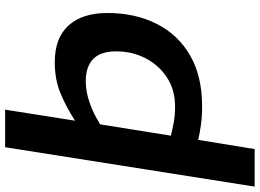

<svg xmlns="http://www.w3.org/2000/svg" viewBox="-154 -630 990 731"><g transform="rotate(-90 340.5 -265.0)"><path d="M-5 210 145 -740H288L246 -474Q299 -508 351 -529.5Q403 -551 469 -551Q561 -551 608.5 -498.5Q656 -446 656 -351Q656 -245 615 -163.5Q574 -82 495 -36Q416 10 301 10Q263 10 230 5.5Q197 1 173 -5L138 210ZM300 -93Q363 -93 410 -123.5Q457 -154 483.5 -205Q510 -256 510 -317Q510 -377 480.5 -405Q451 -433 397 -433Q357 -433 315 -418.5Q273 -404 232 -378L189 -109Q212 -103 239.5 -98Q267 -93 300 -93Z"/></g></svg>

Font: Georama Extended SemiBold
Style: Italic
Weight: 600
Width: 7
Italic angle: -9°
Designer: Jean-Baptiste Levee
Foundry: Production Type
Version: Version 1.000